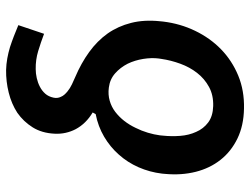

<svg xmlns="http://www.w3.org/2000/svg" viewBox="-115 -692 817 627"><g transform="rotate(-90 293.5 -378.5)"><path d="M170.4 -608.9Q169.4 -589.8 173.3 -572.5Q177.2 -555.2 185.1 -540Q194.3 -522.9 208 -509Q221.7 -495.1 239.7 -484.4L234.4 -474.6Q194.3 -466.8 160.6 -447Q127 -427.2 102.1 -398.9Q76.7 -370.6 60.8 -334.5Q44.9 -298.3 40 -257.8L39.1 -247.6Q34.2 -194.3 45.9 -147.9Q57.6 -101.6 85 -66.9Q112.3 -32.2 154.5 -11.7Q196.8 8.8 252.4 9.8Q311 11.2 360.1 -9Q409.2 -29.3 446.3 -65.4Q482.9 -101.1 506.3 -149.7Q529.8 -198.2 536.6 -254.4L537.6 -264.6Q543 -316.4 532.2 -358.9Q521.5 -401.4 497.6 -435.5Q473.6 -469.2 437.3 -495.6Q400.9 -522 355 -541.5Q344.7 -545.9 331.8 -552Q318.8 -558.1 308.1 -566.9Q302.2 -571.8 297.6 -577.1Q293 -582.5 290.5 -588.9Q288.1 -593.8 287.4 -599.6Q286.6 -605.5 288.1 -612.3Q291.5 -628.4 301 -639.2Q310.5 -649.9 323.7 -656.7Q336.9 -663.6 352.1 -667Q367.2 -670.4 381.3 -670.4Q411.6 -670.9 439.9 -662.4Q468.3 -653.8 496.6 -643.1L524.9 -727.1Q507.3 -734.4 489.3 -741.5Q471.2 -748.5 453.1 -754.4Q435.1 -759.8 416.3 -763.2Q397.5 -766.6 378.4 -767.1Q340.8 -767.6 304.4 -758.5Q268.1 -749.5 238.8 -730.5Q210 -710.4 191.2 -680.4Q172.4 -650.4 170.4 -608.9ZM164.1 -254.9 165 -264.6Q167.5 -283.7 173.6 -304.2Q179.7 -324.7 189.5 -344.2Q198.7 -363.8 211.9 -380.9Q225.1 -397.9 241.7 -410.6Q257.8 -422.9 277.8 -428.7Q297.9 -434.6 320.8 -431.6Q348.1 -428.2 367.4 -411.1Q386.7 -394 398.9 -370.1Q410.2 -346.7 414.6 -319.3Q418.9 -292 416 -269L414.6 -259.8Q410.2 -229 398.9 -198.2Q387.7 -167.5 369.1 -143.6Q350.1 -119.1 323.2 -104.5Q296.4 -89.8 260.7 -90.8Q227.5 -91.8 207 -107.2Q186.5 -122.6 176.3 -146.5Q165.5 -169.9 163.3 -198.7Q161.1 -227.5 164.1 -254.9Z"/></g></svg>

Font: Roboto Mono SemiBold
Style: Italic
Weight: 600
Italic angle: -10°
Monospace: yes
Designer: Google
Version: Version 3.000